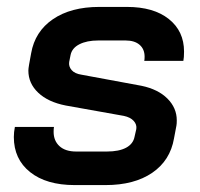

<svg xmlns="http://www.w3.org/2000/svg" viewBox="-20 -527 579 555"><path d="M20 -131Q20 -145 23 -160H136Q135 -155 135 -146Q135 -120 152 -104.5Q169 -89 200 -89H289Q324 -89 344.5 -100Q365 -111 369 -132L374 -154Q376 -167 366.5 -177.5Q357 -188 338 -192L170 -222Q119 -232 90.5 -259Q62 -286 62 -323Q62 -328 64 -340L70 -373Q81 -436 133 -471.5Q185 -507 267 -507H347Q424 -507 468 -472Q512 -437 512 -378Q512 -360 510 -351H397Q398 -355 398 -363Q398 -385 383.5 -397.5Q369 -410 343 -410H264Q231 -410 209.5 -399Q188 -388 184 -368L180 -348Q178 -335 187 -324.5Q196 -314 216 -311L389 -279Q437 -269 464 -242Q491 -215 491 -179Q491 -169 490 -164L483 -127Q472 -63 420 -27.5Q368 8 285 8H196Q114 8 67 -29.5Q20 -67 20 -131Z"/></svg>

Font: Bai Jamjuree SemiBold
Style: Italic
Weight: 600
Italic angle: -10°
Version: Version 1.000; ttfautohint (v1.6)